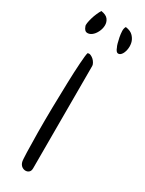

<svg xmlns="http://www.w3.org/2000/svg" viewBox="-202 -673 529 699"><g transform="rotate(30 62.5 -323.0)"><path d="M23.4 -23.4Q21.5 -29.3 20.5 -63Q19.5 -96.7 19 -144.5Q18.6 -192.4 19.5 -248.5Q20.5 -304.7 22 -354Q23.4 -403.3 25.9 -439.5Q28.3 -475.6 31.2 -485.4Q37.1 -488.3 43.9 -485.4Q50.8 -482.4 56.2 -477.5Q61.5 -472.7 65.4 -465.8Q69.3 -459 69.3 -454.1V-23.4Q69.3 -12.7 63.5 -7.3Q57.6 -2 49.3 -2Q41 -2 33.7 -7.3Q26.4 -12.7 23.4 -23.4ZM-24.4 -566.4Q-26.4 -570.3 -24.9 -580.1Q-23.4 -589.8 -20 -601.6Q-16.6 -613.3 -11.7 -624.5Q-6.8 -635.7 -2 -643.6Q19.5 -640.6 27.8 -629.4Q36.1 -618.2 35.6 -604Q35.2 -589.8 28.3 -576.2Q21.5 -562.5 11.7 -555.2Q2 -547.9 -8.3 -548.8Q-18.6 -549.8 -24.4 -566.4ZM113.3 -557.6Q111.3 -560.5 108.4 -570.8Q105.5 -581.1 103 -593.8Q100.6 -606.4 100.1 -618.2Q99.6 -629.9 104.5 -637.7Q126 -634.8 136.7 -623Q147.5 -611.3 150.4 -597.2Q153.3 -583 150.4 -568.8Q147.5 -554.7 141.1 -546.9Q134.8 -539.1 127 -540Q119.1 -541 113.3 -557.6Z"/></g></svg>

Font: Give You Glory
Style: Regular
Weight: 400
Designer: Kimberly Geswein
Foundry: Kimberly Geswein
Version: Version 1.002